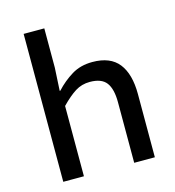

<svg xmlns="http://www.w3.org/2000/svg" viewBox="-106 -799 812 889"><g transform="rotate(-15 300.0 -354.5)"><path d="M88 0V-709H187V-521L181 -411H184Q219 -449 261.5 -475Q304 -501 361 -501Q447 -501 487 -450Q527 -399 527 -303V0H428V-290Q428 -354 405 -384.5Q382 -415 326 -415Q287 -415 256 -395.5Q225 -376 187 -337V0Z"/></g></svg>

Font: Source Code Pro Medium
Style: Regular
Weight: 500
Monospace: yes
Designer: Paul D. Hunt, Teo Tuominen
Foundry: Adobe Systems Incorporated
Version: Version 2.030;PS 1.000;hotconv 16.6.51;makeotf.lib2.5.65220